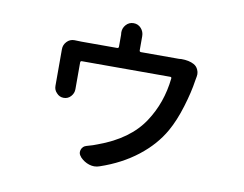

<svg xmlns="http://www.w3.org/2000/svg" viewBox="-76 -734 1153 908"><g transform="rotate(10 500.0 -279.5)"><path d="M736.3 -500Q741.2 -501 747.1 -501Q784.2 -501 807.6 -488.3Q822.3 -480.5 829.1 -464.8Q834 -454.1 834 -443.4Q834 -438.5 833 -432.6Q832 -428.7 829.1 -411.1Q821.3 -356.4 799.3 -284.2Q777.3 -211.9 748 -160.2Q706.1 -85.9 630.9 -27.3Q555.7 31.2 455.1 65.4Q442.4 70.3 428.7 70.3Q417 70.3 404.3 66.4Q379.9 58.6 361.3 39.1L359.4 36.1Q350.6 26.4 350.6 15.6Q350.6 9.8 352.5 3.9Q358.4 -13.7 377 -18.6Q409.2 -27.3 427.7 -35.2Q575.2 -88.9 641.6 -190.4Q703.1 -283.2 715.8 -401.4Q716.8 -409.2 710 -409.2H285.2Q278.3 -409.2 278.3 -401.4V-277.3V-273.4Q278.3 -253.9 264.6 -238.8Q251 -223.6 230.5 -223.6Q210 -223.6 196.3 -239.3Q182.6 -252.9 182.6 -272.5V-282.2V-430.7V-449.2Q182.6 -469.7 197.3 -485.4Q211.9 -501 233.4 -501Q234.4 -501 235.4 -501Q252.9 -500 267.6 -500H438.5Q446.3 -500 446.3 -507.8V-564.5L445.3 -576.2Q445.3 -596.7 459 -612.3Q473.6 -628.9 495.6 -628.9Q517.6 -628.9 532.2 -612.3Q545.9 -596.7 545.9 -575.2V-564.5V-507.8Q545.9 -500 553.7 -500H711.9Q725.6 -500 736.3 -500Z"/></g></svg>

Font: Gen Jyuu Gothic Medium
Style: Regular
Weight: 500
Designer: [Source Han Sans]
Ryoko NISHIZUKA  (kana & ideographs); Paul D. Hunt (Latin, Greek & Cyrillic); Wenlong ZHANG  (bopomofo
Version: Version 1.002.20150607